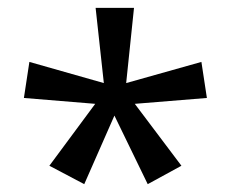

<svg xmlns="http://www.w3.org/2000/svg" viewBox="-20 -780 591 490"><path d="M322 -760 302 -568 494 -622 508 -530 324 -515 443 -357 357 -310 272 -485 195 -310 106 -357 223 -515 41 -530 55 -622 245 -568 224 -760Z"/></svg>

Font: Noto Sans Mongolian
Style: Regular
Weight: 400
Designer: Monotype Design Team
Foundry: Monotype Imaging Inc.
Version: Version 3.001; ttfautohint (v1.8.4.7-5d5b)